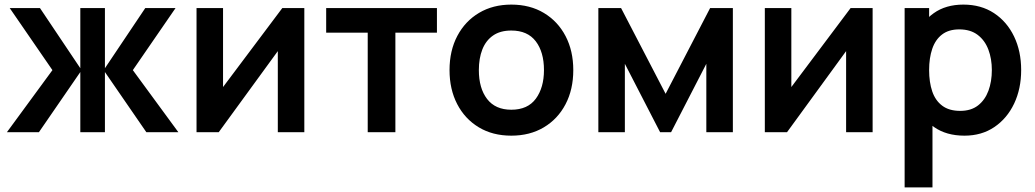

<svg xmlns="http://www.w3.org/2000/svg" viewBox="-20 -575 4501 835"><path d="M149.2 0H10L208 -270L22.2 -540H153.8L329.3 -278.3V-540H436.3V-278.3L611.8 -540H743.5L557.7 -270L755.7 0H616.5L436.3 -261.7V0H329.3V-261.7Z M1207.8 -540H1303.5V0H1188.2V-352.7L931.2 0H834.7V-540H950V-196.5Z M1699.5 0H1579.2V-433H1398.5V-540H1880.2V-433H1699.5Z M2203.7 15Q2122.4 15 2062 -21.5Q2001.6 -58 1968.3 -122.3Q1935 -186.6 1935 -270.2Q1935 -354.8 1969 -419Q2003 -483.2 2063.5 -519.1Q2123.9 -555 2203.7 -555Q2285 -555 2345.6 -518.5Q2406.2 -482.1 2439.7 -417.9Q2473.2 -353.7 2473.2 -270.2Q2473.2 -185.9 2439.5 -121.7Q2405.8 -57.4 2345.1 -21.2Q2284.4 15 2203.7 15ZM2203.7 -97.8Q2275.2 -97.8 2310.5 -146Q2345.7 -194.2 2345.7 -270.2Q2345.7 -348.6 2310 -395.4Q2274.3 -442.2 2203.7 -442.2Q2155.2 -442.2 2124 -420.3Q2092.8 -398.5 2077.6 -359.8Q2062.5 -321.2 2062.5 -270.2Q2062.5 -191.4 2098.3 -144.6Q2134.2 -97.8 2203.7 -97.8Z M2697.5 0H2582.2V-540H2681L2874.7 -167L3068.3 -540H3167.2V0H3051.8V-297.5L2898.5 0H2850.8L2697.5 -297.5Z M3679.3 -540H3775V0H3659.7V-352.7L3402.7 0H3306.2V-540H3421.5V-196.5Z M4174.3 15Q4095.3 15 4042 -22.6Q3988.7 -60.2 3961.6 -124.7Q3934.5 -189.2 3934.5 -270.2Q3934.5 -351.3 3961.4 -415.8Q3988.3 -480.2 4040.7 -517.6Q4093.1 -555 4169.8 -555Q4246.5 -555 4302.9 -517.9Q4359.2 -480.8 4390.1 -416.5Q4421 -352.2 4421 -270.2Q4421 -189.2 4390.5 -124.6Q4359.9 -60.1 4304.5 -22.5Q4249.2 15 4174.3 15ZM4035.3 240H3914.2V-540H4020.7V-160.8H4035.3ZM4156 -92.8Q4203.1 -92.8 4233.5 -116.5Q4263.8 -140.2 4278.7 -180.4Q4293.5 -220.7 4293.5 -270.2Q4293.5 -319.2 4278.4 -359.3Q4263.2 -399.5 4231.9 -423.3Q4200.5 -447.2 4151.8 -447.2Q4105.9 -447.2 4076.9 -424.9Q4047.9 -402.7 4034.3 -362.7Q4020.7 -322.8 4020.7 -270.2Q4020.7 -217.8 4034.2 -177.7Q4047.8 -137.7 4077.7 -115.3Q4107.5 -92.8 4156 -92.8Z"/></svg>

Font: Manrope Variable Light
Style: Regular
Weight: 200
Designer: Mikhail Sharanda
Foundry: Mikhail Sharanda
Version: Version 4.505